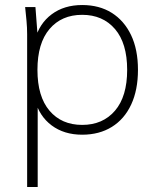

<svg xmlns="http://www.w3.org/2000/svg" viewBox="-20 -528 623 764"><path d="M88 216V-392Q88 -418 85.5 -445Q83 -472 80 -500H121L131 -369H119Q136 -434 185.5 -471Q235 -508 307 -508Q375 -508 424.5 -477Q474 -446 501.5 -388.5Q529 -331 529 -250Q529 -170 502 -112Q475 -54 425 -23Q375 8 307 8Q235 8 185.5 -29Q136 -66 119 -131H130V216ZM307 -31Q389 -31 437.5 -87.5Q486 -144 486 -250Q486 -356 437.5 -412.5Q389 -469 307 -469Q225 -469 177 -412.5Q129 -356 129 -250Q129 -144 177 -87.5Q225 -31 307 -31Z"/></svg>

Font: Mulish ExtraLight ExtraLight
Style: Regular
Weight: 250
Version: Version 3.603